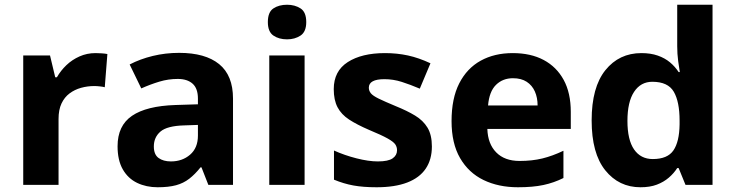

<svg xmlns="http://www.w3.org/2000/svg" viewBox="-20 -780 3104 810"><path d="M383 -556Q394 -556 409 -555Q424 -554 433 -552L422 -412Q415 -414 401.5 -415.5Q388 -417 378 -417Q349 -417 322 -409.5Q295 -402 273.5 -386Q252 -370 239.5 -343.5Q227 -317 227 -278V0H78V-546H191L213 -454H220Q236 -482 260 -505Q284 -528 315.5 -542Q347 -556 383 -556Z M736 -557Q846 -557 904.5 -509.5Q963 -462 963 -364V0H859L830 -74H826Q803 -45 778.5 -26Q754 -7 722.5 1.5Q691 10 645 10Q597 10 558.5 -8.5Q520 -27 498 -65.5Q476 -104 476 -163Q476 -250 537 -291.5Q598 -333 720 -337L815 -340V-364Q815 -407 792.5 -427Q770 -447 730 -447Q690 -447 652 -435.5Q614 -424 576 -407L527 -508Q571 -531 624.5 -544Q678 -557 736 -557ZM757 -251Q685 -249 657 -225Q629 -201 629 -162Q629 -128 649 -113.5Q669 -99 701 -99Q749 -99 782 -127.5Q815 -156 815 -208V-253Z M1265 -546V0H1116V-546ZM1191 -760Q1224 -760 1248 -744.5Q1272 -729 1272 -686.8Q1272 -646 1248 -630Q1224 -614 1191 -614Q1156.7 -614 1133.4 -630Q1110 -646 1110 -686.8Q1110 -729 1133.4 -744.5Q1156.7 -760 1191 -760Z M1802 -162Q1802 -107 1776 -68.5Q1750 -30 1698 -10Q1646 10 1569 10Q1512 10 1471 2.5Q1430 -5 1389 -22V-145Q1433 -125 1484 -112Q1535 -99 1574 -99Q1618 -99 1636.5 -112Q1655 -125 1655 -146Q1655 -160 1647.5 -171Q1640 -182 1615 -196Q1590 -210 1537 -232Q1486 -254 1453 -275.5Q1420 -297 1404 -327.5Q1388 -358 1388 -404Q1388 -480 1447 -518Q1506 -556 1604 -556Q1655 -556 1701 -546Q1747 -536 1796 -513L1751 -406Q1711 -423 1675 -434.5Q1639 -446 1602 -446Q1569 -446 1552.5 -437Q1536 -428 1536 -410Q1536 -397 1544.5 -386.5Q1553 -376 1577.5 -364Q1602 -352 1650 -332Q1697 -313 1731 -292.5Q1765 -272 1783.5 -241.5Q1802 -211 1802 -162Z M2143 -556Q2219 -556 2273.5 -527Q2328 -498 2358 -443Q2388 -388 2388 -308V-236H2036Q2038 -173 2073.5 -137Q2109 -101 2172 -101Q2225 -101 2268 -111.5Q2311 -122 2357 -144V-29Q2317 -9 2272.5 0.5Q2228 10 2165 10Q2083 10 2020 -20.5Q1957 -51 1921 -113Q1885 -175 1885 -269Q1885 -365 1917.5 -428.5Q1950 -492 2008 -524Q2066 -556 2143 -556ZM2144 -450Q2101 -450 2072.5 -422Q2044 -394 2039 -335H2248Q2248 -368 2236.5 -394Q2225 -420 2202 -435Q2179 -450 2144 -450Z M2682 10Q2591 10 2533.5 -61.5Q2476 -133 2476 -272Q2476 -412 2534 -484Q2592 -556 2686 -556Q2725 -556 2755 -545.5Q2785 -535 2806.5 -517Q2828 -499 2843 -476H2848Q2845 -492 2841 -522.5Q2837 -553 2837 -585V-760H2986V0H2872L2843 -71H2837Q2823 -49 2801.5 -30.5Q2780 -12 2751 -1Q2722 10 2682 10ZM2734 -109Q2796 -109 2821 -145.5Q2846 -182 2847 -255V-271Q2847 -351 2822.5 -393Q2798 -435 2732 -435Q2683 -435 2655 -392.5Q2627 -350 2627 -270Q2627 -190 2655 -149.5Q2683 -109 2734 -109Z"/></svg>

Font: Noto Sans Devanagari
Style: Regular
Weight: 400
Designer: Jelle Bosma - Monotype Design Team
Foundry: Monotype Imaging Inc.
Version: Version 2.003